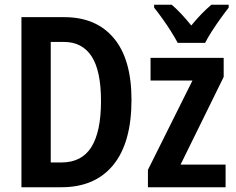

<svg xmlns="http://www.w3.org/2000/svg" viewBox="-20 -786 989 806"><path d="M532 -367Q532 -187 455.5 -93.5Q379 0 238 0H70V-714H250Q384 -714 458 -625.5Q532 -537 532 -367ZM404 -362Q404 -489 364.5 -549.5Q325 -610 248 -610H193V-104H238Q323 -104 363.5 -168.5Q404 -233 404 -362ZM927 0H601V-73L788 -448H612V-543H919V-463L738 -95H927ZM940 -766V-754Q925 -735 906 -708.5Q887 -682 869.5 -655Q852 -628 841 -606H726Q715 -627 698 -654Q681 -681 662 -707.5Q643 -734 627 -754V-766H701Q720 -750 741 -727.5Q762 -705 783 -679Q806 -707 825.5 -727Q845 -747 867 -766Z"/></svg>

Font: Avrile Sans Condensed SemiBold
Style: Regular
Weight: 600
Width: 3
Designer: Monotype Design Team
Foundry: Monotype Imaging Inc.
Version: Version 2.001;September 10, 2019;FontCreator 11.5.0.2425 64-